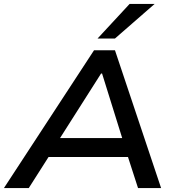

<svg xmlns="http://www.w3.org/2000/svg" viewBox="-30 -962 913 982"><path d="M-10 0 451 -705H558L794 0H676L611 -201L660 -159H180L245 -201L117 0ZM487 -586 260 -229 234 -256H638L603 -230L492 -586ZM469 -765 633 -942H761L558 -765Z"/></svg>

Font: Nunito Sans 7pt SemiExpanded SemiBold
Style: Italic
Weight: 600
Width: 6
Italic angle: -9°
Designer: Vernon Adams
Foundry: Vernon Adams
Version: Version 3.101;gftools[0.9.27]